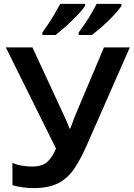

<svg xmlns="http://www.w3.org/2000/svg" viewBox="-20 -958 688 988"><path d="M425 -207Q394 -137 361 -88.5Q328 -40 279 -15Q230 10 152 10Q125 10 96.5 6Q68 2 44 -5V-120Q66 -110 93 -105.5Q120 -101 145 -101Q197 -101 223.5 -125Q250 -149 268 -194L10 -714H147L305 -373Q311 -360 321.5 -337Q332 -314 337 -297H342Q347 -312 356.5 -336Q366 -360 373 -378L515 -714H648ZM605 -928Q597 -915 579.5 -895Q562 -875 539.5 -853Q517 -831 494 -811.5Q471 -792 453 -778H385V-791Q399 -810 416.5 -835.5Q434 -861 450 -888.5Q466 -916 477 -938H605ZM418 -928Q410 -915 392 -895Q374 -875 351.5 -853Q329 -831 306.5 -811.5Q284 -792 266 -778H198V-791Q212 -810 229 -835.5Q246 -861 262 -888.5Q278 -916 290 -938H418Z"/></svg>

Font: Noto Sans SemiBold
Style: Regular
Weight: 600
Designer: Monotype Design Team
Foundry: Monotype Imaging Inc.
Version: Version 2.007